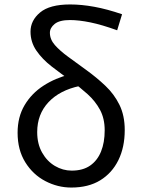

<svg xmlns="http://www.w3.org/2000/svg" viewBox="-20 -829 634 862"><path d="M300 13Q239 13 183.5 -16Q128 -45 93.5 -100.5Q59 -156 59 -233Q59 -304 90.5 -357Q122 -410 175.5 -444.5Q229 -479 294 -495L338 -443Q248 -424 197.5 -370Q147 -316 147 -236Q147 -183 169 -144Q191 -105 226.5 -84Q262 -63 302 -63Q352 -63 384.5 -85.5Q417 -108 433.5 -148.5Q450 -189 450 -244Q450 -297 429 -336Q408 -375 373 -406.5Q338 -438 298 -467Q254 -498 212 -530.5Q170 -563 143.5 -601.5Q117 -640 117 -687Q117 -737 160 -773Q203 -809 295 -809Q346 -809 403.5 -798.5Q461 -788 528 -765L506 -693Q437 -718 385.5 -728.5Q334 -739 294 -739Q247 -739 225.5 -721.5Q204 -704 204 -682Q204 -652 226.5 -626.5Q249 -601 286 -574Q323 -547 367 -515Q414 -481 453.5 -443.5Q493 -406 516.5 -358Q540 -310 540 -245Q540 -168 511.5 -110Q483 -52 430 -19.5Q377 13 300 13Z"/></svg>

Font: Farlight84_Sys_V01
Style: Regular
Weight: 400
Designer: Ryoko NISHIZUKA  (kana, bopomofo & ideographs); Paul D. Hunt (Latin, Greek & Cyrillic); Sandoll Communications , Soo-you
Foundry: Adobe
Version: Version 2.004;October 29, 2024;FontCreator 14.0.0.2814 64-bi